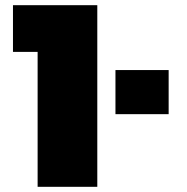

<svg xmlns="http://www.w3.org/2000/svg" viewBox="-20 -720 720 740"><path d="M425 -450H630V-280H425ZM355 -700V0H125V-520H30V-700Z"/></svg>

Font: Imperial One
Style: Regular
Weight: 400
Designer: Jovanny Lemonad
Foundry: Jovanny Lemonad
Version: Version 1.000